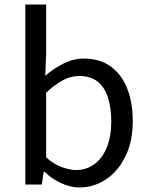

<svg xmlns="http://www.w3.org/2000/svg" viewBox="-20 -816 658 849"><path d="M331 13Q294 13 253 -5Q212 -23 177 -56H173L165 0H92V-796H184V-578L180 -481Q217 -513 261 -535Q305 -557 351 -557Q421 -557 469 -522.5Q517 -488 542 -426Q567 -364 567 -280Q567 -188 533.5 -122Q500 -56 446.5 -21.5Q393 13 331 13ZM316 -64Q361 -64 396.5 -89.5Q432 -115 452 -163.5Q472 -212 472 -279Q472 -339 457.5 -384.5Q443 -430 412 -455Q381 -480 328 -480Q294 -480 258 -461Q222 -442 184 -406V-120Q219 -89 254.5 -76.5Q290 -64 316 -64Z"/></svg>

Font: Noto Sans KR Thin
Style: Regular
Weight: 400
Version: Version 2.004-H2;hotconv 1.0.118;makeotfexe 2.5.65603